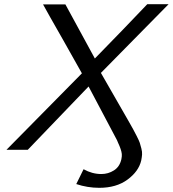

<svg xmlns="http://www.w3.org/2000/svg" viewBox="-20 -717 827 919"><path d="M11 0 372 -366 282 -526Q206 -659 186 -696H293L434 -437Q576 -582 685 -697H787L463 -368L595 -138Q613 -106 617.5 -98Q622 -90 634 -66.5Q646 -43 649 -33.5Q652 -24 656.5 -7Q661 10 660 23Q659 36 656 51Q644 103 590.5 142.5Q537 182 455 182Q399 182 345 164L380 93Q421 116 465 116Q498 116 525.5 98.5Q553 81 561 45Q564 30 563 20Q561 0 545 -34Q544 -36 542.5 -40Q541 -44 540 -46L404 -303L113 0Z"/></svg>

Font: Coval
Style: Light Italic
Weight: 300
Foundry: Context Ltd
Version: Version 001.000